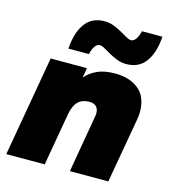

<svg xmlns="http://www.w3.org/2000/svg" viewBox="-105 -782 780 869"><g transform="rotate(15 285.0 -348.0)"><path d="M302 0 348 -267Q350 -277 350 -282Q350 -326 306 -326Q274 -326 254.5 -307.5Q235 -289 227 -247L184 0H4L86 -470H256L248 -424Q270 -450 303.5 -465Q337 -480 386 -480Q455 -480 497 -445.5Q539 -411 539 -340Q539 -329 537.5 -318.5Q536 -308 534 -296L482 0ZM422 -534Q399 -534 378.5 -542Q358 -550 340.5 -560Q323 -570 309 -578Q295 -586 285 -586Q273 -586 263 -571.5Q253 -557 248 -534H152Q157 -610 188.5 -653Q220 -696 279 -696Q302 -696 322.5 -688Q343 -680 360.5 -670Q378 -660 392 -652Q406 -644 416 -644Q428 -644 438 -658.5Q448 -673 453 -696H549Q544 -620 512.5 -577Q481 -534 422 -534Z"/></g></svg>

Font: Celebes Black
Style: Italic
Weight: 900
Italic angle: -10°
Designer: Anugrah Pasau
Foundry: Lafontype
Version: Version 1.000; ttfautohint (v1.8.4)